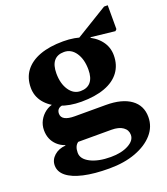

<svg xmlns="http://www.w3.org/2000/svg" viewBox="-155 -723 940 1081"><g transform="rotate(-20 315.0 -182.5)"><path d="M313 251Q223 251 159.5 236.5Q96 222 62.5 195Q29 168 29 130Q29 96 56 72Q83 48 124 45V8H199V50Q175 66 175 107Q175 145 222 169Q269 193 343 193Q407 193 449 170.5Q491 148 491 114Q491 85 466.5 67.5Q442 50 398 50H176Q115 50 77.5 14.5Q40 -21 40 -77Q40 -108 54 -134Q68 -160 92 -178Q116 -196 147 -200L193 -174Q173 -174 162 -164Q151 -154 151 -136Q151 -114 171 -103Q191 -92 230 -92H416Q512 -92 565 -54Q618 -16 618 53Q618 111 579 155.5Q540 200 471.5 225.5Q403 251 313 251ZM294 -156Q223 -156 168 -178Q113 -200 82.5 -238.5Q52 -277 52 -327Q52 -386 83 -427Q114 -468 172 -489.5Q230 -511 312 -511Q383 -511 438 -489Q493 -467 523.5 -428.5Q554 -390 554 -340Q554 -282 523.5 -240.5Q493 -199 434.5 -177.5Q376 -156 294 -156ZM310 -214Q350 -214 371 -239Q392 -264 392 -313Q392 -375 365.5 -414Q339 -453 296 -453Q256 -453 235.5 -428Q215 -403 215 -354Q215 -293 241.5 -253.5Q268 -214 310 -214ZM352 -467 596 -616H618V-473L609 -464L465 -480V-467Z"/></g></svg>

Font: Platypi Light
Style: Bold
Weight: 700
Version: Version 1.200